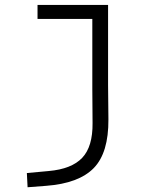

<svg xmlns="http://www.w3.org/2000/svg" viewBox="-20 -538 626 792"><path d="M93.8 234.4 90.8 175.8 180.7 167.5Q275.4 159.2 319.1 113Q362.8 66.9 361.8 -30.3L360.8 -170.9V-460H134.8V-517.6H425.8V-187.5L427.2 -45.9Q428.2 92.3 366.7 155.3Q305.2 218.3 170.9 228.5Z"/></svg>

Font: Cascadia Mono PL Light
Style: Regular
Weight: 300
Monospace: yes
Designer: Aaron Bell
Foundry: Saja Typeworks
Version: Version 2404.023; ttfautohint (v1.8.4)